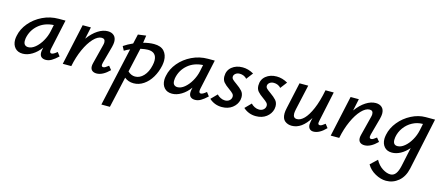

<svg xmlns="http://www.w3.org/2000/svg" viewBox="-52 -1042 4348 1891"><g transform="rotate(15 2122.0 -96.0)"><path d="M488 -62Q451 -27 422 -10.5Q393 6 364 6Q335 6 318.5 -8.5Q302 -23 302 -53Q302 -69 306 -85L310 -104Q272 -52 224 -23Q176 6 129 6Q78 6 50 -25.5Q22 -57 22 -107Q22 -126 27 -149Q41 -221 92.5 -282.5Q144 -344 220.5 -381Q297 -418 384 -418H453L387 -111Q385 -97 385 -93Q385 -69 403 -69Q423 -69 459 -100ZM339 -278 353 -346Q260 -341 197.5 -287Q135 -233 119 -149Q117 -139 117 -123Q117 -96 130 -83Q143 -70 165 -70Q200 -70 236 -99.5Q272 -129 300 -177.5Q328 -226 339 -278Z M1013 -63Q944 6 882 6Q853 6 836 -8.5Q819 -23 819 -52Q819 -65 824 -85L873 -278Q878 -296 878 -309Q878 -347 842 -347Q802 -347 758.5 -301Q715 -255 679 -175.5Q643 -96 624 0H537L628 -418H712L686 -296Q732 -359 783.5 -392Q835 -425 884 -425Q923 -425 947 -403.5Q971 -382 971 -339Q971 -319 963 -287L915 -111Q912 -99 912 -91Q912 -71 930 -71Q940 -71 952 -78Q964 -85 983 -100Z M1493 -287Q1493 -266 1488 -238Q1474 -170 1441 -114.5Q1408 -59 1360.5 -27Q1313 5 1259 5Q1205 5 1166 -27L1095 289H1008L1141 -309Q1109 -296 1084 -280L1062 -322Q1103 -350 1155 -373L1177 -470L1259 -481L1248 -405Q1306 -421 1356 -421Q1426 -421 1459.5 -384Q1493 -347 1493 -287ZM1402 -263Q1402 -306 1379.5 -328.5Q1357 -351 1312 -351Q1285 -351 1237 -341L1182 -95Q1216 -63 1256 -63Q1304 -63 1342.5 -104Q1381 -145 1396 -215Q1402 -242 1402 -263Z M2010 -62Q1973 -27 1944 -10.5Q1915 6 1886 6Q1857 6 1840.5 -8.5Q1824 -23 1824 -53Q1824 -69 1828 -85L1832 -104Q1794 -52 1746 -23Q1698 6 1651 6Q1600 6 1572 -25.5Q1544 -57 1544 -107Q1544 -126 1549 -149Q1563 -221 1614.5 -282.5Q1666 -344 1742.5 -381Q1819 -418 1906 -418H1975L1909 -111Q1907 -97 1907 -93Q1907 -69 1925 -69Q1945 -69 1981 -100ZM1861 -278 1875 -346Q1782 -341 1719.5 -287Q1657 -233 1641 -149Q1639 -139 1639 -123Q1639 -96 1652 -83Q1665 -70 1687 -70Q1722 -70 1758 -99.5Q1794 -129 1822 -177.5Q1850 -226 1861 -278Z M2030 -43 2090 -104Q2104 -88 2126.5 -76.5Q2149 -65 2173 -65Q2201 -65 2219 -81.5Q2237 -98 2237 -121Q2237 -138 2224.5 -151Q2212 -164 2184 -184Q2146 -210 2126 -233.5Q2106 -257 2106 -293Q2106 -354 2149.5 -389.5Q2193 -425 2259 -425Q2316 -425 2372 -393L2320 -325Q2308 -340 2288.5 -348.5Q2269 -357 2248 -357Q2221 -357 2204 -343Q2187 -329 2187 -310Q2187 -295 2200 -282.5Q2213 -270 2239 -252Q2279 -224 2301 -199.5Q2323 -175 2323 -136Q2323 -124 2320 -109Q2308 -59 2265 -26.5Q2222 6 2159 6Q2085 6 2030 -43Z M2377 -43 2437 -104Q2451 -88 2473.5 -76.5Q2496 -65 2520 -65Q2548 -65 2566 -81.5Q2584 -98 2584 -121Q2584 -138 2571.5 -151Q2559 -164 2531 -184Q2493 -210 2473 -233.5Q2453 -257 2453 -293Q2453 -354 2496.5 -389.5Q2540 -425 2606 -425Q2663 -425 2719 -393L2667 -325Q2655 -340 2635.5 -348.5Q2616 -357 2595 -357Q2568 -357 2551 -343Q2534 -329 2534 -310Q2534 -295 2547 -282.5Q2560 -270 2586 -252Q2626 -224 2648 -199.5Q2670 -175 2670 -136Q2670 -124 2667 -109Q2655 -59 2612 -26.5Q2569 6 2506 6Q2432 6 2377 -43Z M3220 -63Q3154 6 3093 6Q3068 6 3053.5 -9.5Q3039 -25 3039 -54Q3039 -63 3043 -85L3051 -121Q2973 6 2872 6Q2831 6 2802 -17Q2773 -40 2773 -94Q2773 -117 2781 -152L2839 -418H2928L2871 -162Q2865 -132 2865 -118Q2865 -71 2905 -71Q2941 -71 2977.5 -108Q3014 -145 3047.5 -222.5Q3081 -300 3104 -418H3188L3123 -111Q3120 -99 3120 -90Q3120 -71 3138 -71Q3148 -71 3160 -78Q3172 -85 3191 -100Z M3745 -63Q3676 6 3614 6Q3585 6 3568 -8.5Q3551 -23 3551 -52Q3551 -65 3556 -85L3605 -278Q3610 -296 3610 -309Q3610 -347 3574 -347Q3534 -347 3490.5 -301Q3447 -255 3411 -175.5Q3375 -96 3356 0H3269L3360 -418H3444L3418 -296Q3464 -359 3515.5 -392Q3567 -425 3616 -425Q3655 -425 3679 -403.5Q3703 -382 3703 -339Q3703 -319 3695 -287L3647 -111Q3644 -99 3644 -91Q3644 -71 3662 -71Q3672 -71 3684 -78Q3696 -85 3715 -100Z M4221 -418 4109 111Q4090 197 4035 243Q3980 289 3909 289Q3855 289 3798 257.5Q3741 226 3712 174L3781 109Q3810 162 3853.5 189.5Q3897 217 3934 217Q3967 217 3988 189.5Q4009 162 4021 106L4062 -86Q4025 -42 3981 -18Q3937 6 3893 6Q3843 6 3815.5 -25.5Q3788 -57 3788 -107Q3788 -124 3793 -149Q3807 -220 3857.5 -282Q3908 -344 3980 -381Q4052 -418 4125 -418ZM4103 -278 4117 -346H4114Q4059 -346 4010 -319.5Q3961 -293 3928.5 -248Q3896 -203 3887 -149Q3885 -139 3885 -123Q3885 -70 3930 -70Q3965 -70 4001 -99.5Q4037 -129 4064.5 -177Q4092 -225 4103 -278Z"/></g></svg>

Font: Ysabeau Infant Semibold
Style: Italic
Weight: 600
Italic angle: -12°
Designer: Christian Thalmann (Catharsis Fonts)
Version: Version 0.003